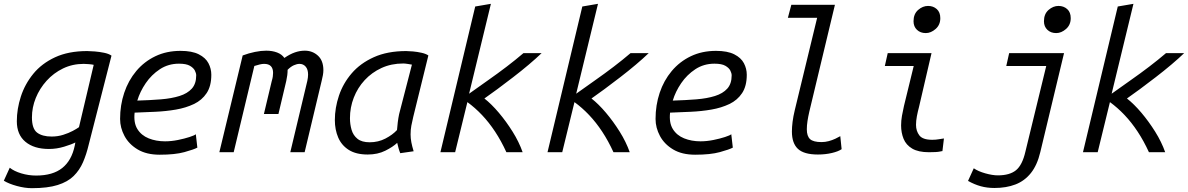

<svg xmlns="http://www.w3.org/2000/svg" viewBox="-31 -796 6212 1004"><path d="M136 188Q99 188 57 176.5Q15 165 -11 149L20 81Q42 99 80 110.5Q118 122 158 122Q245 122 294.5 82.5Q344 43 360 -35L363 -51Q344 -41 304.5 -29Q265 -17 225 -17Q147 -17 102 -54.5Q57 -92 57 -162Q57 -226 78 -291Q99 -356 143 -410Q187 -464 257 -496.5Q327 -529 425 -529Q440 -529 464.5 -527Q489 -525 513.5 -520Q538 -515 552 -505L433 -40Q421 11 403 52.5Q385 94 354 124.5Q323 155 270.5 171.5Q218 188 136 188ZM239 -82Q271 -82 299.5 -91Q328 -100 349.5 -111.5Q371 -123 382 -131L459 -457Q451 -459 434.5 -460.5Q418 -462 407 -462Q348 -462 298.5 -438Q249 -414 212.5 -373.5Q176 -333 156 -283.5Q136 -234 136 -182Q136 -123 163 -102.5Q190 -82 239 -82Z M804 13Q735 13 689 -14.5Q643 -42 620 -85Q597 -128 597 -174Q597 -246 618.5 -310.5Q640 -375 681.5 -424.5Q723 -474 781.5 -502Q840 -530 913 -530Q973 -530 1008.5 -512Q1044 -494 1059 -465.5Q1074 -437 1074 -405Q1074 -346 1049.5 -309Q1025 -272 983 -252Q941 -232 889 -223Q837 -214 781 -211.5Q725 -209 673 -207Q667 -154 687.5 -121Q708 -88 746.5 -72.5Q785 -57 832 -57Q865 -57 899.5 -64Q934 -71 960 -79.5Q986 -88 993 -94L1001 -24Q982 -14 933 -0.5Q884 13 804 13ZM687 -270Q754 -272 810 -276.5Q866 -281 907.5 -294Q949 -307 972 -332.5Q995 -358 995 -402Q995 -413 988 -427Q981 -441 962 -452Q943 -463 905 -463Q849 -463 805 -434Q761 -405 731 -361Q701 -317 687 -270Z M1116 0 1238 -506Q1270 -518 1302 -524.5Q1334 -531 1361 -531Q1393 -531 1418 -521.5Q1443 -512 1456 -493Q1485 -513 1511 -522Q1537 -531 1563 -531Q1603 -531 1631.5 -505Q1660 -479 1660 -429Q1660 -417 1657.5 -403Q1655 -389 1651 -373L1562 0H1487L1576 -373Q1578 -382 1579 -390.5Q1580 -399 1580 -406Q1580 -433 1567.5 -447.5Q1555 -462 1535 -462Q1522 -462 1506 -455Q1490 -448 1473 -431Q1473 -404 1466 -373L1425 -200H1349L1390 -372Q1394 -385 1395.5 -395.5Q1397 -406 1397 -415Q1397 -438 1385.5 -450Q1374 -462 1350 -462Q1340 -462 1327.5 -459Q1315 -456 1299 -451L1191 0Z M1892 12Q1831 12 1793 -12Q1755 -36 1737.5 -77Q1720 -118 1720 -168Q1720 -232 1741.5 -296Q1763 -360 1808 -412.5Q1853 -465 1924 -497Q1995 -529 2093 -529Q2107 -529 2129 -527Q2151 -525 2173.5 -520Q2196 -515 2209 -506L2130 -185Q2124 -160 2120 -139Q2116 -118 2116 -93Q2116 -73 2120 -52Q2124 -31 2132 -5L2062 5Q2057 -7 2053.5 -19.5Q2050 -32 2046 -49Q2024 -28 1984 -8Q1944 12 1892 12ZM1902 -52Q1947 -52 1984.5 -71.5Q2022 -91 2045 -116Q2046 -133 2049 -156.5Q2052 -180 2056 -199L2123 -458Q2119 -459 2102.5 -461.5Q2086 -464 2078 -464Q2015 -464 1964 -440.5Q1913 -417 1876 -377Q1839 -337 1819 -285.5Q1799 -234 1799 -178Q1799 -146 1807.5 -117Q1816 -88 1838.5 -70Q1861 -52 1902 -52Z M2272 0 2454 -762 2536 -776 2422 -306Q2472 -342 2522 -377Q2572 -412 2618.5 -447.5Q2665 -483 2706 -518H2801Q2773 -491 2734 -458Q2695 -425 2652 -392Q2609 -359 2570 -330Q2531 -301 2502 -281Q2539 -252 2577.5 -206.5Q2616 -161 2649.5 -107.5Q2683 -54 2702 0H2617Q2590 -59 2558 -107.5Q2526 -156 2489.5 -194.5Q2453 -233 2413 -262L2349 0Z M2832 0 3014 -762 3096 -776 2982 -306Q3032 -342 3082 -377Q3132 -412 3178.5 -447.5Q3225 -483 3266 -518H3361Q3333 -491 3294 -458Q3255 -425 3212 -392Q3169 -359 3130 -330Q3091 -301 3062 -281Q3099 -252 3137.5 -206.5Q3176 -161 3209.5 -107.5Q3243 -54 3262 0H3177Q3150 -59 3118 -107.5Q3086 -156 3049.5 -194.5Q3013 -233 2973 -262L2909 0Z M3604 13Q3535 13 3489 -14.5Q3443 -42 3420 -85Q3397 -128 3397 -174Q3397 -246 3418.5 -310.5Q3440 -375 3481.5 -424.5Q3523 -474 3581.5 -502Q3640 -530 3713 -530Q3773 -530 3808.5 -512Q3844 -494 3859 -465.5Q3874 -437 3874 -405Q3874 -346 3849.5 -309Q3825 -272 3783 -252Q3741 -232 3689 -223Q3637 -214 3581 -211.5Q3525 -209 3473 -207Q3467 -154 3487.5 -121Q3508 -88 3546.5 -72.5Q3585 -57 3632 -57Q3665 -57 3699.5 -64Q3734 -71 3760 -79.5Q3786 -88 3793 -94L3801 -24Q3782 -14 3733 -0.5Q3684 13 3604 13ZM3487 -270Q3554 -272 3610 -276.5Q3666 -281 3707.5 -294Q3749 -307 3772 -332.5Q3795 -358 3795 -402Q3795 -413 3788 -427Q3781 -441 3762 -452Q3743 -463 3705 -463Q3649 -463 3605 -434Q3561 -405 3531 -361Q3501 -317 3487 -270Z M4246 12Q4173 12 4141.5 -17.5Q4110 -47 4110 -108Q4110 -131 4113.5 -159Q4117 -187 4125 -220L4242 -703H4089L4107 -771H4335L4201 -212Q4195 -186 4191.5 -163Q4188 -140 4188 -120Q4188 -84 4205 -68.5Q4222 -53 4265 -53Q4284 -53 4302.5 -58Q4321 -63 4337 -70.5Q4353 -78 4363 -84L4370 -16Q4353 -4 4319 4Q4285 12 4246 12Z M4827 0Q4771 0 4739 -19Q4707 -38 4694 -70Q4681 -102 4681 -140Q4681 -165 4685.5 -190.5Q4690 -216 4696 -242L4747 -451H4596L4611 -518H4840L4775 -238Q4768 -212 4763.5 -188Q4759 -164 4759 -143Q4759 -111 4776.5 -88Q4794 -65 4844 -65Q4863 -65 4879 -68Q4895 -71 4905 -72L4897 -5Q4899 -7 4883.5 -3.5Q4868 0 4827 0ZM4810 -623Q4782 -623 4764 -640Q4746 -657 4746 -685Q4746 -723 4770 -744Q4794 -765 4822 -765Q4849 -765 4867.5 -748.5Q4886 -732 4886 -701Q4886 -666 4861.5 -644.5Q4837 -623 4810 -623Z M5169 187Q5131 187 5098 178Q5065 169 5031 150L5061 84Q5084 100 5121.5 110.5Q5159 121 5187 121Q5249 121 5282 94Q5315 67 5331 -3L5440 -451H5231L5246 -518H5533L5409 -1Q5393 67 5360 108.5Q5327 150 5279 168.5Q5231 187 5169 187ZM5492 -623Q5464 -623 5446 -640Q5428 -657 5428 -685Q5428 -723 5452 -744Q5476 -765 5504 -765Q5531 -765 5549.5 -748.5Q5568 -732 5568 -701Q5568 -666 5543.5 -644.5Q5519 -623 5492 -623Z M5632 0 5814 -762 5896 -776 5782 -306Q5832 -342 5882 -377Q5932 -412 5978.5 -447.5Q6025 -483 6066 -518H6161Q6133 -491 6094 -458Q6055 -425 6012 -392Q5969 -359 5930 -330Q5891 -301 5862 -281Q5899 -252 5937.5 -206.5Q5976 -161 6009.5 -107.5Q6043 -54 6062 0H5977Q5950 -59 5918 -107.5Q5886 -156 5849.5 -194.5Q5813 -233 5773 -262L5709 0Z"/></svg>

Font: Ubuntu Sans Mono
Style: Italic
Weight: 400
Italic angle: -13.5°
Monospace: yes
Designer: Dalton Maag Ltd
Foundry: Dalton Maag Ltd
Version: Version 1.006